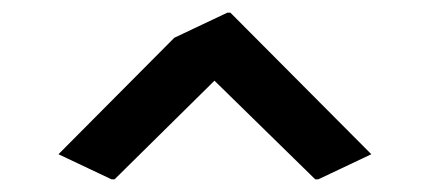

<svg xmlns="http://www.w3.org/2000/svg" viewBox="-20 -777 685 306"><path d="M73.2 -531.2 257.8 -716.8 342.3 -756.8H347.2L571.8 -531.2L487.3 -491.2H482.4L321.8 -648.4L162.6 -491.2H157.7Z"/></svg>

Font: Nova Square
Style: Book
Weight: 400
Version: Version 2.000